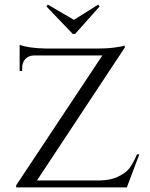

<svg xmlns="http://www.w3.org/2000/svg" viewBox="-20 -811 648 831"><path d="M411 -783C411 -783 405 -791 405 -791C405 -791 300 -725 300 -725C300 -725 187 -791 187 -791C187 -791 181 -783 181 -783C181 -783 295 -664 295 -664C295 -664 305 -664 305 -664C305 -664 411 -783 411 -783ZM76 -519C76 -534 81 -546 90 -556C99 -565 110 -570 125 -571C125 -571 423 -571 423 -571C423 -571 50 -9 50 -9C50 -9 50 0 50 0C50 0 529 0 529 0C529 0 583 -143 583 -143C583 -143 573 -143 573 -143C573 -143 573 -143 573 -143C562 -118 552 -99 541 -84C530 -69 513 -57 492 -47C471 -36 445 -31 414 -30C414 -30 140 -30 140 -30C140 -30 520 -605 520 -605C520 -605 520 -614 520 -614C520 -614 520 -614 520 -614C513 -611 498 -608 474 -605C450 -602 427 -601 406 -601C406 -601 177 -601 177 -601C177 -601 177 -601 177 -601C126 -602 88 -608 65 -617C65 -617 65 -504 65 -504C65 -504 76 -504 76 -504C76 -504 76 -519 76 -519C76 -519 76 -519 76 -519Z"/></svg>

Font: Cinzel Utterance
Style: Regular
Weight: 500
Designer: Natanael Gama
Foundry: ""
Version: ""